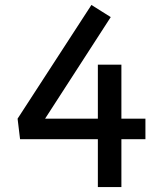

<svg xmlns="http://www.w3.org/2000/svg" viewBox="-20 -753 658 775"><path d="M375 -191H61L51 -274L349 -733L427 -684L162 -274H375V-492H470V-274H567V-191H470V2H375Z"/></svg>

Font: SUITE SemiBold
Style: Regular
Weight: 600
Designer: Sun
Foundry: Sun
Version: Version 2.040